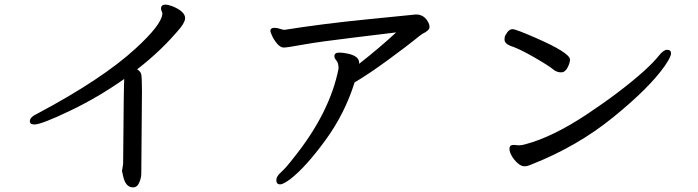

<svg xmlns="http://www.w3.org/2000/svg" viewBox="-20 -751 3040 836"><path d="M559.1 64.9Q526.9 64.9 516.1 16.1L511.2 -6.8L516.1 -37.1Q519 -407.2 521 -407.2Q407.2 -327.1 283.7 -268.1Q160.2 -209 129.9 -209Q109.9 -209 109.9 -223.1Q109.9 -241.2 142.1 -255.9Q426.8 -407.2 571.8 -541Q682.1 -642.1 687 -689.9Q687 -696.8 684.1 -701.9Q681.2 -707 681.2 -713.9Q681.2 -731 701.2 -731Q710 -731 730 -724.1Q786.1 -701.2 786.1 -671.9Q786.1 -657.2 767.1 -631.8Q685.1 -532.2 577.1 -449.2Q590.8 -440.9 594.5 -429.4Q598.1 -418 598.1 -354L595.2 3.9Q595.2 22 587.9 40Q579.1 64.9 559.1 64.9Z M1200.2 51.8Q1183.1 51.8 1183.1 33.2Q1183.1 17.1 1203.6 -1Q1224.1 -19 1258.8 -64Q1416 -259.8 1454.1 -452.1Q1454.1 -477.1 1445.1 -487.1Q1436 -497.1 1436 -505.9Q1436 -522 1457 -522Q1472.2 -522 1491.2 -518.1Q1543.9 -507.8 1543.9 -477.1V-472.2Q1544.9 -472.2 1544.9 -474.1Q1632.8 -543 1705.1 -609.9Q1659.2 -604 1516.1 -586.9Q1373 -569.8 1301 -556.9Q1229 -543.9 1215.8 -543.9Q1201.2 -543.9 1187 -560.5Q1172.9 -577.1 1165 -594.5Q1157.2 -611.8 1157.2 -616.2Q1157.2 -629.9 1174.8 -629.9Q1187 -629.9 1199 -625.5Q1210.9 -621.1 1219.2 -621.1Q1380.9 -647 1576.4 -666.5Q1772 -686 1791 -688Q1825.2 -688 1842.8 -657.2Q1850.1 -646 1850.1 -632.8Q1850.1 -618.2 1819.8 -604Q1814 -601.1 1785.4 -577.6Q1756.8 -554.2 1671.9 -491.7Q1586.9 -429.2 1523.9 -392.1Q1481.9 -256.8 1396.5 -139.9Q1311 -22.9 1244.1 28.8Q1212.9 51.8 1200.2 51.8Z M2264.2 -26.9Q2249 -26.9 2233.4 -41Q2217.8 -55.2 2208 -72.5Q2198.2 -89.8 2198.2 -103Q2198.2 -120.1 2216.8 -120.1L2238.8 -118.2Q2252 -118.2 2268.1 -123Q2387.2 -154.8 2535.6 -253.4Q2684.1 -352.1 2784.2 -441.9Q2827.1 -481 2848.1 -507.6Q2869.1 -534.2 2883.8 -534.2Q2901.9 -534.2 2901.9 -519Q2901.9 -502.9 2873 -461.9Q2807.1 -368.2 2650.6 -241Q2494.1 -113.8 2296.9 -36.1Q2276.9 -26.9 2264.2 -26.9ZM2422.9 -436Q2407.2 -436 2394 -444.8Q2370.1 -464.8 2304.4 -502.4Q2238.8 -540 2201.2 -551.8Q2176.8 -562 2176.8 -579.1Q2176.8 -594.2 2183.1 -601.1Q2194.8 -624 2211.9 -624Q2226.1 -624 2313 -585.9Q2461.9 -521 2461.9 -491.2Q2461.9 -478 2451.4 -457Q2440.9 -436 2422.9 -436Z"/></svg>

Font: LXGW WenKai Mono GB Screen
Style: Regular
Weight: 400
Monospace: yes
Designer: LXGW / Fontworks Inc.
Foundry: LXGW / Fontworks Inc.
Version: Version 1.510;January 18,2025